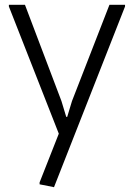

<svg xmlns="http://www.w3.org/2000/svg" viewBox="-20 -560 556 800"><path d="M145 208V200L225 -3L17 -533V-540H84L236 -139L256 -73H260L280 -139L436 -540H501V-533L205 220Z"/></svg>

Font: Encode Sans Narrow
Style: Light
Weight: 300
Designer: Pablo Impallari, Andres Torresi
Foundry: Pablo Impallari, Andres Torresi
Version: Version 1.000; ttfautohint (v1.00) -l 8 -r 50 -G 200 -x 14 -